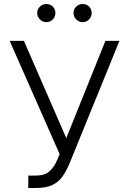

<svg xmlns="http://www.w3.org/2000/svg" viewBox="-20 -932 647 962"><path d="M121.8 9.9V-52.2H158Q203.8 -52.2 227.8 -73.7Q251.8 -95.2 266.7 -130.7L278.8 -159.8L28.4 -727.3H99.8L312.1 -240.1L508.2 -727.3H578.5L327.4 -110.8Q312.1 -74.9 293 -47.6Q273.8 -20.2 242.5 -5.1Q211.3 9.9 159.8 9.9ZM212 -821Q193.9 -821 180.2 -834.7Q166.5 -848.4 166.5 -866.5Q166.5 -886 180.2 -899Q193.9 -911.9 212 -911.9Q231.5 -911.9 244.5 -899Q257.5 -886 257.5 -866.5Q257.5 -848.4 244.5 -834.7Q231.5 -821 212 -821ZM393.8 -821Q375.7 -821 362 -834.7Q348.4 -848.4 348.4 -866.5Q348.4 -886 362 -899Q375.7 -911.9 393.8 -911.9Q413.4 -911.9 426.3 -899Q439.3 -886 439.3 -866.5Q439.3 -848.4 426.3 -834.7Q413.4 -821 393.8 -821Z"/></svg>

Font: Inter Zeller Light
Style: Regular
Weight: 300
Designer: Rasmus Andersson; Joe Bland
Foundry: zeller
Version: Version 3.015;git-dec3a8cb1